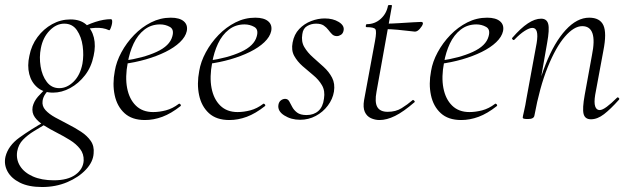

<svg xmlns="http://www.w3.org/2000/svg" viewBox="-63 -470 2520 771"><path d="M106 281Q52 281 17 263.5Q-18 246 -33 218Q-48 190 -41 159Q-30 115 15 82.5Q60 50 117 18L124 26Q99 41 73.5 56.5Q48 72 29.5 91Q11 110 6 138Q1 170 17.5 196.5Q34 223 69 238.5Q104 254 153 254Q209 254 240 231.5Q271 209 273 175Q274 148 258.5 128Q243 108 218 92.5Q193 77 165.5 63Q138 49 114 34Q90 19 77 1Q64 -17 68 -41Q73 -63 89.5 -82Q106 -101 131 -123L142 -115Q130 -108 120 -94Q110 -80 108 -65Q105 -44 119.5 -28Q134 -12 158.5 1.5Q183 15 210.5 29Q238 43 262.5 59Q287 75 301.5 96Q316 117 313 146Q311 180 282 211Q253 242 207 261.5Q161 281 106 281ZM150 -98Q112 -98 87.5 -118.5Q63 -139 54.5 -172.5Q46 -206 55 -246Q63 -288 87.5 -321Q112 -354 146.5 -373Q181 -392 220 -392Q259 -392 282.5 -372Q306 -352 314 -319Q322 -286 313 -246Q304 -201 278.5 -168Q253 -135 219 -116.5Q185 -98 150 -98ZM175 -116Q206 -116 232.5 -142Q259 -168 268 -214Q274 -248 269 -285Q264 -322 246 -348.5Q228 -375 195 -375Q163 -375 136 -347Q109 -319 101 -276Q94 -241 100 -203.5Q106 -166 125 -141Q144 -116 175 -116ZM257 -346 256 -353Q286 -371 320 -382Q354 -393 382 -393Q387 -393 387.5 -385.5Q388 -378 385.5 -369Q383 -360 380 -353.5Q377 -347 374 -349Q351 -360 318.5 -358Q286 -356 257 -346Z M519 12Q467 12 437 -15.5Q407 -43 397.5 -88Q388 -133 398 -185Q404 -222 424.5 -260Q445 -298 475.5 -329.5Q506 -361 543.5 -380Q581 -399 623 -399Q658 -399 675 -384.5Q692 -370 687 -345Q682 -322 659.5 -300.5Q637 -279 601.5 -261.5Q566 -244 522.5 -231.5Q479 -219 432 -213L434 -226Q512 -237 565.5 -261.5Q619 -286 629 -324Q637 -352 619 -362Q601 -372 580 -372Q544 -372 517 -351Q490 -330 473.5 -295Q457 -260 450 -218Q439 -161 447.5 -116.5Q456 -72 482.5 -46Q509 -20 552 -20Q577 -20 603.5 -27Q630 -34 655 -53Q658 -55 661.5 -51Q665 -47 662 -44Q624 -14 589 -1Q554 12 519 12Z M858 12Q806 12 776 -15.5Q746 -43 736.5 -88Q727 -133 737 -185Q743 -222 763.5 -260Q784 -298 814.5 -329.5Q845 -361 882.5 -380Q920 -399 962 -399Q997 -399 1014 -384.5Q1031 -370 1026 -345Q1021 -322 998.5 -300.5Q976 -279 940.5 -261.5Q905 -244 861.5 -231.5Q818 -219 771 -213L773 -226Q851 -237 904.5 -261.5Q958 -286 968 -324Q976 -352 958 -362Q940 -372 919 -372Q883 -372 856 -351Q829 -330 812.5 -295Q796 -260 789 -218Q778 -161 786.5 -116.5Q795 -72 821.5 -46Q848 -20 891 -20Q916 -20 942.5 -27Q969 -34 994 -53Q997 -55 1000.5 -51Q1004 -47 1001 -44Q963 -14 928 -1Q893 12 858 12Z M1142 11Q1106 11 1078.5 -6.5Q1051 -24 1055 -49Q1057 -61 1065 -67Q1073 -73 1082 -73Q1093 -73 1098.5 -63Q1104 -53 1110.5 -40.5Q1117 -28 1130 -18Q1143 -8 1168 -8Q1197 -8 1215.5 -24.5Q1234 -41 1238 -74Q1243 -105 1230 -127.5Q1217 -150 1195 -168Q1173 -186 1152 -204.5Q1131 -223 1118.5 -245.5Q1106 -268 1112 -299Q1118 -332 1138.5 -353.5Q1159 -375 1186.5 -385.5Q1214 -396 1241 -396Q1274 -396 1297 -382Q1320 -368 1317 -349Q1315 -336 1306.5 -330.5Q1298 -325 1290 -325Q1278 -325 1270.5 -332.5Q1263 -340 1255.5 -350Q1248 -360 1237 -367.5Q1226 -375 1206 -375Q1187 -375 1170.5 -365.5Q1154 -356 1151 -333Q1146 -303 1159 -281Q1172 -259 1193.5 -240Q1215 -221 1236.5 -201.5Q1258 -182 1270.5 -158Q1283 -134 1278 -102Q1273 -72 1253.5 -46Q1234 -20 1205 -4.5Q1176 11 1142 11Z M1461 12Q1443 12 1426.5 4.5Q1410 -3 1402 -20.5Q1394 -38 1399 -68L1443 -306Q1450 -344 1444.5 -352.5Q1439 -361 1409 -361Q1405 -361 1406 -367Q1407 -373 1410 -373Q1442 -373 1465.5 -394Q1489 -415 1495 -447Q1495 -450 1503.5 -450Q1512 -450 1511 -447L1449 -102Q1441 -60 1452 -40.5Q1463 -21 1494 -21Q1526 -21 1549.5 -35.5Q1573 -50 1594 -68Q1596 -70 1600 -66Q1604 -62 1602 -60Q1557 -21 1523.5 -4.5Q1490 12 1461 12ZM1603 -343Q1600 -343 1580 -345.5Q1560 -348 1533.5 -350.5Q1507 -353 1483 -353L1485 -375Q1508 -375 1539 -377Q1570 -379 1596 -380.5Q1622 -382 1628 -382Q1632 -382 1634 -380Q1636 -378 1635 -374Q1633 -366 1623 -354.5Q1613 -343 1603 -343Z M1789 12Q1737 12 1707 -15.5Q1677 -43 1667.5 -88Q1658 -133 1668 -185Q1674 -222 1694.5 -260Q1715 -298 1745.5 -329.5Q1776 -361 1813.5 -380Q1851 -399 1893 -399Q1928 -399 1945 -384.5Q1962 -370 1957 -345Q1952 -322 1929.5 -300.5Q1907 -279 1871.5 -261.5Q1836 -244 1792.5 -231.5Q1749 -219 1702 -213L1704 -226Q1782 -237 1835.5 -261.5Q1889 -286 1899 -324Q1907 -352 1889 -362Q1871 -372 1850 -372Q1814 -372 1787 -351Q1760 -330 1743.5 -295Q1727 -260 1720 -218Q1709 -161 1717.5 -116.5Q1726 -72 1752.5 -46Q1779 -20 1822 -20Q1847 -20 1873.5 -27Q1900 -34 1925 -53Q1928 -55 1931.5 -51Q1935 -47 1932 -44Q1894 -14 1859 -1Q1824 12 1789 12Z M2310 9Q2286 9 2280.5 -12.5Q2275 -34 2285 -89L2314 -248Q2338 -365 2275 -365Q2242 -365 2205.5 -323Q2169 -281 2136.5 -200.5Q2104 -120 2083 -6L2072 -7Q2093 -123 2128 -211.5Q2163 -300 2208.5 -349.5Q2254 -399 2303 -399Q2346 -399 2360 -368.5Q2374 -338 2360 -267L2327 -89Q2322 -58 2327 -43Q2332 -28 2345 -28Q2356 -28 2374 -41.5Q2392 -55 2414 -77Q2417 -81 2421.5 -77Q2426 -73 2422 -69Q2389 -32 2362.5 -11.5Q2336 9 2310 9ZM2057 8Q2044 8 2040 6.5Q2036 5 2036 2Q2036 -1 2041.5 -24.5Q2047 -48 2051 -74L2092 -297Q2102 -358 2075 -358Q2063 -358 2044 -346Q2025 -334 2003 -311Q2000 -307 1995.5 -311.5Q1991 -316 1995 -319Q2028 -357 2056.5 -376Q2085 -395 2110 -395Q2133 -395 2138.5 -373.5Q2144 -352 2134 -297L2083 -6Q2081 8 2057 8Z"/></svg>

Font: Cormorant Garamond Light
Style: Italic
Weight: 300
Italic angle: -10°
Designer: Christian Thalmann (Catharsis Fonts)
Foundry: Catharsis Fonts
Version: Version 4.001